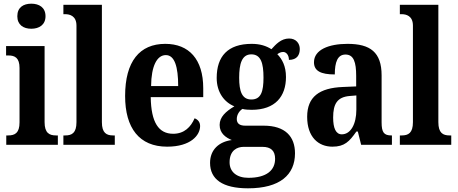

<svg xmlns="http://www.w3.org/2000/svg" viewBox="-20 -786 2485 1042"><path d="M150 -630C192 -630 227 -651 227 -698C227 -746 192 -766 150 -766C107 -766 74 -746 74 -698C74 -651 107 -630 150 -630ZM14 0H294V-51H284C248 -51 222 -64 222 -123V-536H13V-485H26C61 -485 86 -472 86 -417V-122C86 -64 61 -51 24 -51H14Z M324 0H603V-51H594C558 -51 533 -64 533 -123V-760H324V-709H334C357 -709 395 -701 395 -647V-123C395 -64 370 -51 334 -51H324Z M887 10C1015 10 1066 -52 1066 -102C1066 -124 1053 -138 1036 -144C1016 -97 980 -60 920 -60C841 -60 800 -121 798 -259H1083V-307C1083 -465 1005 -548 877 -548C738 -548 659 -453 659 -265C659 -91 736 10 887 10ZM947 -319H800C801 -428 832 -487 880 -487C928 -487 947 -423 947 -319Z M1326 236C1499 236 1581 163 1581 46C1581 -45 1528 -104 1411 -104H1311C1283 -104 1265 -114 1265 -140C1265 -165 1281 -186 1296 -195C1307 -191 1333 -190 1346 -190C1474 -190 1532 -263 1532 -368C1532 -428 1511 -465 1485 -492C1494 -498 1503 -504 1517 -504C1532 -504 1548 -489 1548 -461C1592 -461 1607 -488 1607 -520C1607 -550 1587 -577 1549 -577C1505 -577 1477 -545 1453 -519C1425 -537 1391 -548 1346 -548C1216 -548 1156 -480 1156 -363C1156 -285 1197 -231 1252 -209C1205 -181 1172 -151 1172 -108C1172 -62 1206 -39 1238 -26C1169 -17 1120 26 1120 98C1120 187 1188 236 1326 236ZM1344 -246C1293 -246 1278 -291 1278 -364C1278 -441 1293 -491 1344 -491C1396 -491 1410 -443 1410 -365C1410 -290 1397 -246 1344 -246ZM1328 179C1265 179 1226 147 1226 95C1226 29 1268 11 1302 11H1404C1450 11 1473 32 1473 76C1473 137 1428 179 1328 179Z M1784 10C1850 10 1876 -18 1914 -72H1922L1940 0H2107V-51H2104C2064 -51 2051 -67 2051 -122V-377C2051 -503 1989 -548 1866 -548C1764 -548 1684 -516 1684 -448C1684 -401 1721 -382 1797 -382C1797 -449 1812 -490 1855 -490C1900 -490 1913 -448 1913 -374V-317L1842 -314C1712 -309 1647 -260 1647 -152C1647 -42 1708 10 1784 10ZM1835 -57C1803 -57 1788 -90 1788 -148C1788 -222 1810 -259 1877 -265L1914 -268V-191C1914 -112 1883 -57 1835 -57Z M2150 0H2429V-51H2420C2384 -51 2359 -64 2359 -123V-760H2150V-709H2160C2183 -709 2221 -701 2221 -647V-123C2221 -64 2196 -51 2160 -51H2150Z"/></svg>

Font: Noto Serif Ethiopic Condensed
Style: Bold
Weight: 700
Width: 3
Designer: Monotype Design Team
Foundry: Monotype Imaging Inc.
Version: Version 2.102